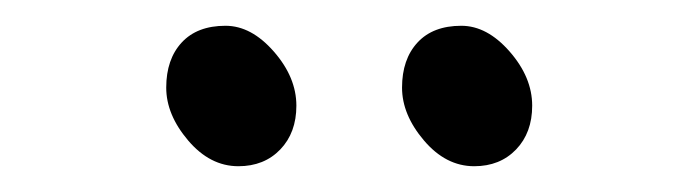

<svg xmlns="http://www.w3.org/2000/svg" viewBox="-20 -706 540 149"><path d="M292 -638Q292 -660 304 -673Q316 -686 338 -686Q358 -686 375.5 -666Q393 -646 393 -624Q393 -603 380.5 -590Q368 -577 348 -577Q326 -577 309 -597Q292 -617 292 -638ZM109 -638Q109 -660 121 -673Q133 -686 155 -686Q175 -686 192.5 -666Q210 -646 210 -624Q210 -603 197.5 -590Q185 -577 165 -577Q143 -577 126 -597Q109 -617 109 -638Z"/></svg>

Font: Fusion Kai T
Style: Regular
Weight: 400
Designer: Fontworks Inc.
Version: Version 24.134;May 13, 2024